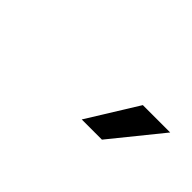

<svg xmlns="http://www.w3.org/2000/svg" viewBox="-5 -1067 511 511"><g transform="rotate(45 250.0 -812.0)"><path d="M268 -741 356 -883H459L344 -741Z"/></g></svg>

Font: Mona Sans Condensed Medium
Style: Italic
Weight: 500
Width: 3
Italic angle: -11.7°
Designer: Deni Anggara
Foundry: GitHub
Version: Version 1.001; ttfautohint (v1.8.4.7-5d5b);gftools[0.9.31]